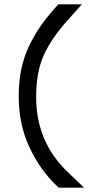

<svg xmlns="http://www.w3.org/2000/svg" viewBox="-20 -718 452 882"><path d="M236 -685 248 -698H356L296 -631Q218 -545 182 -466.5Q146 -388 146 -273Q146 -64 294 75L366 144H250L238 133Q163 61 114.5 -43Q66 -147 66 -277Q66 -345 78.5 -403Q91 -461 115.5 -511Q140 -561 168 -600.5Q196 -640 236 -685Z"/></svg>

Font: Nordica Advanced
Style: RegularExtended
Weight: 300
Version: Version 1.07